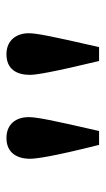

<svg xmlns="http://www.w3.org/2000/svg" viewBox="114 -845 327 595"><g transform="rotate(-90 277.5 -547.5)"><path d="M429 -404C463 -552 472 -598 472 -622C472 -659 451 -691 407 -691C361 -691 343 -660 343 -618C343 -600 351 -549 386 -404ZM169 -404C203 -551 212 -598 212 -622C212 -661 191 -691 147 -691C103 -691 83 -660 83 -618C83 -599 90 -547 126 -404Z"/></g></svg>

Font: XITS Math
Style: Bold
Weight: 700
Designer: MicroPress Inc., with final additions and corrections provided by Coen Hoffman, Elsevier (retired)
Version: Version 1.105